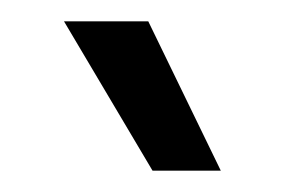

<svg xmlns="http://www.w3.org/2000/svg" viewBox="-20 -903 267 180"><path d="M40 -883H119L187 -743H123Z"/></svg>

Font: Mona Sans Condensed
Style: Regular
Weight: 400
Width: 3
Designer: Deni Anggara
Foundry: GitHub
Version: Version 2.000